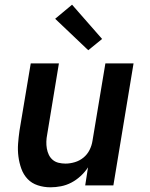

<svg xmlns="http://www.w3.org/2000/svg" viewBox="-20 -790 640 818"><path d="M195 8Q167 8 141 -0.5Q115 -9 97.5 -27.5Q80 -46 71 -71Q62 -96 58.5 -123Q55 -150 57 -177.5Q59 -205 63 -233L111 -520H231L181 -217Q178 -202 177.5 -187Q177 -172 179.5 -157.5Q182 -143 188 -130.5Q194 -118 204.5 -109Q215 -100 229.5 -96.5Q244 -93 259 -93Q278 -93 298.5 -99Q319 -105 335.5 -118.5Q352 -132 361.5 -151Q371 -170 374 -190L429 -520H549L463 0H343L355 -77Q342 -57 323.5 -40Q305 -23 284 -12Q263 -1 240 3.5Q217 8 195 8ZM356 -576 215 -710 287 -770 415 -624Z"/></svg>

Font: Iosevka SS04 Extended
Style: Bold Italic
Weight: 700
Width: 7
Italic angle: -9°
Monospace: yes
Designer: Belleve Invis
Foundry: Belleve Invis
Version: Version 19.0.0; ttfautohint (v1.8.4)